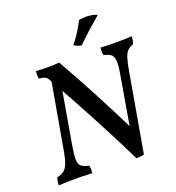

<svg xmlns="http://www.w3.org/2000/svg" viewBox="-156 -1003 1040 1136"><g transform="rotate(-20 364.5 -435.5)"><path d="M29 -45Q55 -50 72 -62.5Q89 -75 100 -103Q111 -131 119 -179L195 -611L249 -610L176 -188Q167 -135 167.5 -106Q168 -77 183 -64.5Q198 -52 230 -45Q233 -34 233.5 -22.5Q234 -11 232 3Q201 1 171.5 0.5Q142 0 121 0Q97 0 75.5 0.5Q54 1 21 3Q22 -24 29 -45ZM125 -679Q142 -678 159 -677Q176 -676 195 -676Q217 -676 237 -677Q257 -678 272 -679Q345 -551 416.5 -415Q488 -279 553 -147L508 9Q431 -148 351.5 -297Q272 -446 186 -598Q176 -618 164 -623.5Q152 -629 127 -631Q124 -642 124 -654Q124 -666 125 -679ZM532 -679Q555 -677 581 -676.5Q607 -676 627 -676Q651 -676 679 -676.5Q707 -677 729 -679Q728 -668 726 -654.5Q724 -641 719 -631Q697 -624 683 -610Q669 -596 660 -566.5Q651 -537 642 -484L557 3Q547 7 534.5 8Q522 9 508 9L523 -114L588 -493Q597 -545 595 -573Q593 -601 578 -613Q563 -625 533 -631Q531 -642 530.5 -654Q530 -666 532 -679ZM432 -729Q419 -731 407.5 -735.5Q396 -740 386 -748Q406 -772 422 -796Q438 -820 450 -841Q462 -862 469 -876Q480 -878 490 -879Q500 -880 511 -880Q532 -880 550.5 -876.5Q569 -873 583 -866Q545 -834 505.5 -798.5Q466 -763 432 -729Z"/></g></svg>

Font: Vollkorn Medium
Style: Italic
Weight: 500
Italic angle: -11°
Designer: Friedrich Althausen
Foundry: Friedrich Althausen
Version: Version 5.000